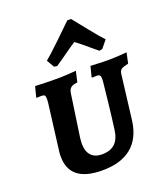

<svg xmlns="http://www.w3.org/2000/svg" viewBox="-140 -854 835 961"><g transform="rotate(-20 277.5 -374.0)"><path d="M188 -152Q188 -111 208 -89Q228 -67 266 -67Q311 -67 335.5 -90.5Q360 -114 366 -162Q374 -221 382.5 -297Q391 -373 394 -404Q395 -411 395 -421Q395 -436 390.5 -441Q386 -446 375 -446L350 -445L348 -448L362 -503Q372 -503 399.5 -501.5Q427 -500 454 -500Q481 -500 513 -502Q545 -504 555 -505L543 -449Q514 -443 504.5 -436Q495 -429 493 -411L464 -174Q452 -83 395.5 -37Q339 9 240 9Q67 9 67 -127V-135Q67 -144 69 -158L100 -404Q101 -411 101 -422Q101 -437 96.5 -441.5Q92 -446 79 -446L54 -445L53 -448L67 -503Q79 -502 113 -501Q147 -500 186 -500Q207 -500 240.5 -502Q274 -504 285 -505L272 -448Q247 -445 236.5 -436.5Q226 -428 223 -408L190 -181Q188 -161 188 -152ZM331 -757H351Q367 -737 413.5 -679Q460 -621 479 -602L446 -562L430 -559L401 -583Q351 -626 327 -643Q311 -634 250 -590L205 -559L189 -562L166 -602Q190 -621 250.5 -679Q311 -737 331 -757Z"/></g></svg>

Font: Alegreya SC
Style: Bold Italic
Weight: 700
Italic angle: -7°
Designer: Juan Pablo del Peral
Foundry: Huerta Tipografica
Version: Version 2.007; ttfautohint (v1.6)